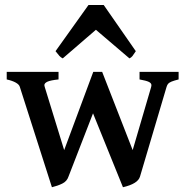

<svg xmlns="http://www.w3.org/2000/svg" viewBox="-20 -746 753 780"><path d="M548.8 -28.8Q540.5 0.5 479.5 14.6L357.9 -285.6L258.3 -28.8Q252 -9.3 232.7 0Q213.4 9.3 190.9 14.6L60.5 -393.1Q58.1 -402.3 44.4 -410.2Q30.8 -418 7.3 -423.3V-454.1H217.8V-423.3Q185.1 -419.9 172.6 -414.1Q160.2 -408.2 160.2 -399.9Q160.2 -397 161.6 -393.1L240.7 -136.2L358.9 -454.1H395L519 -136.2L594.2 -393.1Q595.2 -397.9 595.2 -399.9Q595.2 -408.2 584.7 -413.3Q574.2 -418.5 546.9 -423.3V-454.1H705.6V-423.3Q686.5 -418.5 677 -414.6Q667.5 -410.6 663.3 -406Q659.2 -401.4 656.7 -393.1ZM369.6 -625 234.9 -508.8Q227.5 -512.2 221.2 -519Q214.8 -525.9 205.6 -538.1L339.4 -725.6H401.4L531.7 -538.1Q522.9 -524.4 518.1 -518.3Q513.2 -512.2 505.9 -508.8Z"/></svg>

Font: David Libre Medium
Style: Regular
Weight: 500
Version: Version 1.000